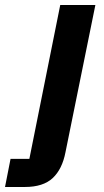

<svg xmlns="http://www.w3.org/2000/svg" viewBox="-117 -545 413 765"><path d="M-97 200 -75 88H0L123 -525H263L144 61Q131 129 93 164.5Q55 200 -18 200Z"/></svg>

Font: IBM Plex Sans
Style: Italic
Weight: 400
Italic angle: -11.31°
Designer: Mike Abbink, Paul van der Laan, Pieter van Rosmalen
Foundry: Bold Monday
Version: Version 3.201